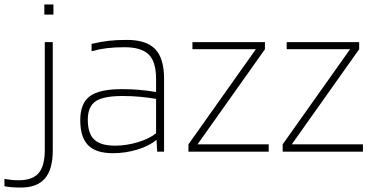

<svg xmlns="http://www.w3.org/2000/svg" viewBox="-111 -684 1686 866"><path d="M130 -618H89V-664H130ZM-17 162Q-39 162 -57 160.5Q-75 159 -91 156V123Q-74 126 -58.5 127.5Q-43 129 -26 129Q35 129 63 97Q91 65 91 -7V-494H127V-5Q127 80 91.5 121Q56 162 -17 162Z M398 7Q322 7 286.5 -29Q251 -65 251 -142Q251 -218 294 -250Q337 -282 440 -282Q478 -282 514.5 -279Q551 -276 593 -269V-327Q593 -406 559.5 -438.5Q526 -471 451 -471Q407 -471 373 -467Q339 -463 302 -453V-486Q345 -496 379.5 -500Q414 -504 462 -504Q549 -504 589 -462.5Q629 -421 629 -329V0H598L595 -53H594Q563 -26 509 -9.5Q455 7 398 7ZM442 -251Q355 -251 320 -227Q285 -203 285 -144Q285 -82 314 -54.5Q343 -27 408 -27Q460 -27 512 -43Q564 -59 593 -83V-238Q558 -244 520.5 -247.5Q483 -251 442 -251Z M1101 -33V0H739V-33L1043 -462H757V-494H1084V-462L780 -33Z M1526 -33V0H1164V-33L1468 -462H1182V-494H1509V-462L1205 -33Z"/></svg>

Font: Blinker ExtraLight
Style: Regular
Weight: 200
Designer: Juergen Huber
Foundry: supertype
Version: Version 1.017;hotconv 1.0.117;makeotfexe 2.5.65602